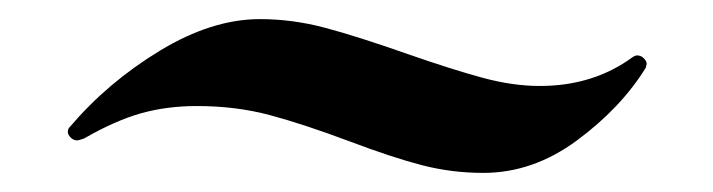

<svg xmlns="http://www.w3.org/2000/svg" viewBox="-20 -462 746 201"><path d="M346 -314Q298 -332 262.5 -341.5Q227 -351 186 -351Q155 -351 128 -343.5Q101 -336 68 -317Q62 -315 61 -315Q57 -315 54 -318Q51 -321 51 -324Q51 -327 53 -329Q93 -376 147.5 -409Q202 -442 252 -442Q286 -442 320 -433Q354 -424 408 -405Q454 -389 485.5 -380.5Q517 -372 545 -372Q601 -372 642 -402Q645 -404 647 -404Q651 -404 654 -401Q657 -398 657 -395L656 -391Q630 -349 584 -315Q538 -281 486 -281Q453 -281 422 -289Q391 -297 346 -314Z"/></svg>

Font: Shippori Mincho ExtraBold
Style: Regular
Weight: 800
Designer: FONTDASU
Foundry: FONTDASU / Google Inc. / but / Adobe
Version: Version 3.110; ttfautohint (v1.8.3)